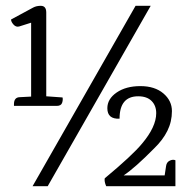

<svg xmlns="http://www.w3.org/2000/svg" viewBox="-20 -640 640 660"><path d="M583 0H345Q338 -16 340 -27Q435 -106 468 -146Q517 -204 517 -251Q517 -277 501 -293Q485 -309 455 -309Q391 -309 391 -232Q349 -230 349 -268Q349 -300 381 -322Q413 -344 462.5 -344Q512 -344 541.5 -319Q571 -294 571 -258Q571 -222 555.5 -190.5Q540 -159 510 -130Q444 -63 405 -37H546L551 -70Q553 -83 564 -88Q575 -93 583 -89ZM446 -620H498L144 0H92ZM28 -282Q28 -306 49 -306L87 -308V-562L46 -549Q35 -546 26.5 -555.5Q18 -565 18 -573L94 -614Q105 -620 120 -620Q139 -620 139 -597V-309L195 -305Q197 -297 193.5 -286.5Q190 -276 175 -276H28Z"/></svg>

Font: Karma Light
Style: Regular
Weight: 300
Designer: Joana Correia
Foundry: Indian Type Foundry
Version: Version 1.202;PS 1.0;hotconv 1.0.78;makeotf.lib2.5.61930; tt